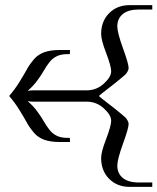

<svg xmlns="http://www.w3.org/2000/svg" viewBox="-20 -728 613 748"><path d="M573.2 -708V-690.9H520Q480 -690.9 458.5 -673.3Q437 -655.8 437 -625Q437 -601.1 459 -540.3Q481 -479.5 481 -463.9Q481 -456.1 476.3 -448.2Q471.7 -440.4 467.3 -436.5Q462.9 -432.6 451.2 -422.9Q422.4 -398.9 397.9 -380.4Q373.5 -361.8 366.2 -355V-353Q373.5 -346.2 397.9 -327.6Q422.4 -309.1 451.2 -285.2Q462.9 -275.4 467.3 -271.5Q471.7 -267.6 476.3 -259.8Q481 -252 481 -244.1Q481 -228.5 459 -167.7Q437 -106.9 437 -83Q437 -52.2 458.5 -34.7Q480 -17.1 520 -17.1H573.2V0H484.9Q436.5 0 405.3 -31.2Q374 -62.5 374 -112.8Q374 -135.7 393.6 -186.8Q413.1 -237.8 413.1 -257.8Q413.1 -279.8 384.5 -305.9Q356 -332 316.9 -332H108.9Q95.7 -332 89.8 -334V-332Q109.4 -315.4 125.5 -293.5Q141.6 -271.5 151.1 -254.6Q160.6 -237.8 172.4 -222.7Q184.1 -207.5 200.9 -199.2Q217.8 -190.9 242.2 -190.9H252L252.9 -174.8H211.9Q175.8 -174.8 151.6 -183.8Q127.4 -192.9 111.8 -211.2Q96.2 -229.5 85.4 -249Q74.7 -268.6 56.4 -298.3Q38.1 -328.1 17.1 -352.1V-356Q38.1 -379.9 56.4 -409.7Q74.7 -439.5 85.4 -459Q96.2 -478.5 111.8 -496.8Q127.4 -515.1 151.6 -524.2Q175.8 -533.2 211.9 -533.2H252.9L252 -517.1H242.2Q217.8 -517.1 200.9 -508.8Q184.1 -500.5 172.4 -485.4Q160.6 -470.2 151.1 -453.4Q141.6 -436.5 125.5 -414.6Q109.4 -392.6 89.8 -376V-374Q95.7 -376 108.9 -376H316.9Q356 -376 384.5 -402.1Q413.1 -428.2 413.1 -450.2Q413.1 -470.2 393.6 -521.2Q374 -572.3 374 -595.2Q374 -645.5 405.3 -676.8Q436.5 -708 484.9 -708Z"/></svg>

Font: FoglihtenFr01
Style: Regular
Weight: 500
Version: Version 0.68